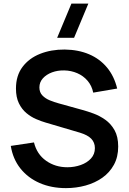

<svg xmlns="http://www.w3.org/2000/svg" viewBox="-20 -1002 697 1038"><path d="M380.4 -797.5H288.9L366.1 -982.5H457.6ZM336.5 15Q257.7 15 194.4 -12.5Q131.2 -40 90.4 -91.2Q49.7 -142.4 38.3 -213.2L163.7 -232Q179.4 -168 229.2 -132.9Q278.9 -97.8 344 -97.8Q382.4 -97.8 416.5 -109.9Q450.6 -122 471.8 -145.1Q493 -168.2 493 -201.3Q493 -216.6 488 -229.2Q483.1 -241.8 473.4 -251.9Q463.7 -261.9 448.5 -270.1Q433.2 -278.2 412.8 -284.5L227 -339.3Q203 -346.2 175.2 -358.2Q147.3 -370.1 122.7 -390.7Q98 -411.2 82.2 -443.5Q66.3 -475.8 66.3 -523.5Q66.3 -593.1 101.7 -640.2Q137.1 -687.3 196.8 -711Q256.4 -734.6 329.7 -734.2Q403.5 -733.3 461.6 -708.6Q519.7 -683.8 558.5 -637Q597.4 -590.2 613.5 -523.3L484 -501.2Q476.2 -539.1 453.2 -565.7Q430.3 -592.3 397.6 -606.4Q364.9 -620.5 328 -621.3Q291.9 -622.2 261.2 -610.8Q230.6 -599.4 211.8 -578.5Q193 -557.6 193 -529.5Q193 -502.8 209 -486.2Q224.9 -469.6 248.8 -459.7Q272.8 -449.8 297 -443.3L426 -407.5Q452.5 -400.3 485.4 -388.3Q518.3 -376.3 548.8 -354.9Q579.3 -333.4 599.2 -298.4Q619 -263.3 619 -209.7Q619 -153.6 595.9 -111.3Q572.8 -69 533.1 -41Q493.4 -13.1 442.6 1Q391.8 15 336.5 15Z"/></svg>

Font: Manrope ExtraLight
Style: Regular
Weight: 200
Designer: Mikhail Sharanda
Foundry: Mikhail Sharanda
Version: Version 4.505